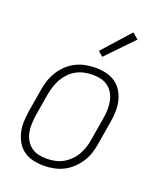

<svg xmlns="http://www.w3.org/2000/svg" viewBox="-141 -841 781 937"><g transform="rotate(20 250.0 -372.5)"><path d="M199 8Q171 8 144 2Q117 -4 95.5 -19Q74 -34 60.5 -56.5Q47 -79 40.5 -105Q34 -131 35 -159Q36 -187 40 -215L60 -335Q64 -361 72.5 -386Q81 -411 95 -433.5Q109 -456 129 -475Q149 -494 173 -506Q197 -518 223 -523Q249 -528 274 -528Q302 -528 329 -522Q356 -516 377.5 -501Q399 -486 413 -463.5Q427 -441 433 -415Q439 -389 438.5 -361Q438 -333 433 -305L413 -185Q409 -159 401 -134Q393 -109 378.5 -86.5Q364 -64 344 -45Q324 -26 300 -14Q276 -2 250 3Q224 8 199 8ZM200 -29Q220 -29 241.5 -33Q263 -37 282.5 -47.5Q302 -58 318.5 -74Q335 -90 346 -109Q357 -128 364 -149Q371 -170 374 -191L394 -311Q398 -333 398.5 -355Q399 -377 395 -398Q391 -419 381 -437Q371 -455 354.5 -468Q338 -481 317.5 -486Q297 -491 274 -491Q254 -491 232.5 -487Q211 -483 191 -472.5Q171 -462 155 -446Q139 -430 128 -411Q117 -392 110 -371Q103 -350 99 -329L79 -209Q76 -187 75 -165Q74 -143 78 -122Q82 -101 92 -83Q102 -65 118.5 -52Q135 -39 156 -34Q177 -29 200 -29ZM286 -589 261 -611 388 -753 419 -727Z"/></g></svg>

Font: Iosevka Term Curly XLt Obl
Style: Regular
Weight: 200
Italic angle: -9°
Designer: Belleve Invis
Foundry: Belleve Invis
Version: Version 32.3.0